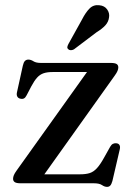

<svg xmlns="http://www.w3.org/2000/svg" viewBox="-20 -715 514 749"><path d="M427.5 -420 139.5 -16 120.5 -35H292Q315.5 -35 330.5 -40Q345.5 -45 358.2 -59Q371 -73 386 -100L409.5 -142Q414.5 -151 420.8 -154Q427 -157 434.5 -156Q443 -155 446.2 -149Q449.5 -143 447.5 -133.5L418.5 -9Q415 3.5 410.2 8.8Q405.5 14 397.5 14Q388 14 377.8 7Q367.5 0 346.5 0H60.5Q44 0 37.5 -4.5Q31 -9 31 -17.5Q31 -24 34 -31.5Q37 -39 45 -50L331.5 -451L348 -434H185Q164 -434 150 -429.2Q136 -424.5 125 -412.5Q114 -400.5 102 -378L84 -343.5Q79.5 -334.5 73.8 -331.2Q68 -328 59.5 -330Q51.5 -331.5 47.8 -337.8Q44 -344 46 -354L69 -458.5Q72 -472 77.2 -477.2Q82.5 -482.5 90.5 -482.5Q100.5 -482.5 110.5 -476Q120.5 -469.5 140 -469.5H412Q428.5 -469.5 435 -465.2Q441.5 -461 441.5 -452Q441.5 -446 438.5 -438.5Q435.5 -431 427.5 -420ZM300 -639Q314 -666.5 329.5 -682Q345 -697.5 368 -694.5Q388 -692.5 398 -678.2Q408 -664 405.5 -648Q403.5 -630 391 -616.2Q378.5 -602.5 356.5 -589L268.5 -522.5Q263 -519.5 256.8 -519.2Q250.5 -519 246.5 -523Q241.5 -527 242.8 -532.5Q244 -538 247 -543.5Z"/></svg>

Font: Fraunces Wonky
Style: Regular
Weight: 400
Version: Version 1.000;[b76b70a41]